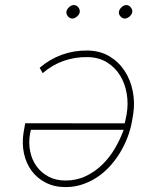

<svg xmlns="http://www.w3.org/2000/svg" viewBox="-20 -741 627 771"><path d="M332.5 -538.1Q382.8 -537.1 420.2 -514.4Q457.5 -491.7 481 -455.6Q504.4 -419.4 513.2 -374.3Q522 -329.1 515.1 -283.7L509.8 -252.4Q503.9 -220.2 491.7 -188.5Q479.5 -156.7 461.7 -127.4Q443.8 -98.1 420.9 -73Q397.9 -47.9 370.4 -29.5Q342.8 -11.2 310.8 -0.5Q278.8 10.3 243.7 10.3Q198.2 10.3 163.6 -7.6Q128.9 -25.4 106.9 -55.2Q85 -85 76.4 -124Q67.9 -163.1 74.2 -205.6L81.1 -246.1L480.5 -245.6L482.4 -252.4L488.8 -283.7Q495.6 -323.7 489 -364.3Q482.4 -404.8 462.6 -437.3Q442.9 -469.7 410.4 -490.2Q377.9 -510.7 332.5 -511.7Q281.7 -512.7 235.8 -496.6Q189.9 -480.5 151.4 -447.3L139.2 -468.8Q180.2 -503.9 229.5 -521.5Q278.8 -539.1 332.5 -538.1ZM243.2 -16.1Q287.6 -16.1 324.5 -33.7Q361.3 -51.3 390.6 -79.8Q419.9 -108.4 441.4 -145Q462.9 -181.6 476.6 -219.7H104L100.6 -203.6Q94.2 -167.5 101.1 -133.5Q107.9 -99.6 126.7 -73.5Q145.5 -47.4 174.8 -31.7Q204.1 -16.1 243.2 -16.1ZM246.6 -693.8Q248 -703.6 257.3 -712.2Q266.6 -720.7 276.4 -720.7Q281.7 -720.7 286.4 -718.3Q291 -715.8 294.4 -711.7Q297.9 -707.5 299.3 -702.6Q300.8 -697.8 300.3 -692.9Q298.8 -683.1 289.3 -674.8Q279.8 -666.5 270 -666.5Q259.8 -667 252.7 -675.5Q245.6 -684.1 246.6 -693.8ZM457.5 -693.8Q459 -703.6 468.3 -712.2Q477.5 -720.7 487.3 -720.7Q497.6 -720.7 504.9 -711.7Q512.2 -702.6 511.2 -692.9Q509.8 -683.1 500.2 -674.8Q490.7 -666.5 481 -666.5Q470.7 -667 463.4 -675.5Q456.1 -684.1 457.5 -693.8Z"/></svg>

Font: Roboto Mono Thin
Style: Italic
Weight: 250
Designer: Google
Version: Version 2.000985; 2015; ttfautohint (v1.3)